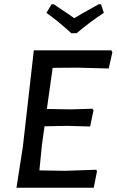

<svg xmlns="http://www.w3.org/2000/svg" viewBox="-20 -877 545 897"><path d="M452 -857 465 -817Q401 -775 338 -722H313Q253 -777 197 -817L221 -857H231Q314 -802 327 -792Q348 -805 389 -828Q430 -851 441 -857ZM430 -84 433 -76 418 0H57L87 -193L138 -642H500L505 -633L488 -557L343 -561L226 -560L199 -368L311 -366L412 -369L417 -362L401 -286L293 -289L188 -287L176 -201L164 -81L283 -79Z"/></svg>

Font: Alegreya Sans Medium
Style: Italic
Weight: 500
Italic angle: -7°
Designer: Juan Pablo del Peral
Foundry: Huerta Tipografica
Version: Version 2.007